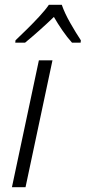

<svg xmlns="http://www.w3.org/2000/svg" viewBox="-20 -785 359 805"><path d="M30 0 143 -532H200L87 0ZM45 -616Q64 -634 91 -660.5Q118 -687 144 -715Q170 -743 185 -765H239Q251 -730 275 -688Q299 -646 319 -616L318 -606H282Q262 -628 242 -657Q222 -686 206 -714Q177 -686 145 -657.5Q113 -629 85 -606H44Z"/></svg>

Font: Noto Sans Light
Style: Italic
Weight: 300
Italic angle: -12°
Designer: Monotype Design Team
Foundry: Monotype Imaging Inc.
Version: Version 2.013; ttfautohint (v1.8.4.7-5d5b)